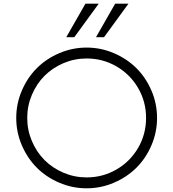

<svg xmlns="http://www.w3.org/2000/svg" viewBox="-20 -1020 947 1050"><path d="M342.3 -816.4 447.3 -1000H520L386.2 -816.4ZM504.9 -816.4 609.9 -1000H682.6L548.8 -816.4ZM603 -20.8Q531.7 9.8 453.6 9.8Q375.5 9.8 304.2 -20.8Q232.9 -51.3 181.4 -102.8Q129.9 -154.3 99.4 -225.6Q68.8 -296.9 68.8 -375Q68.8 -453.1 99.4 -524.4Q129.9 -595.7 181.4 -647.2Q232.9 -698.7 304.2 -729.2Q375.5 -759.8 453.6 -759.8Q531.7 -759.8 603 -729.2Q674.3 -698.7 726.1 -647.2Q777.8 -595.7 808.3 -524.4Q838.9 -453.1 838.9 -375Q838.9 -296.9 808.3 -225.6Q777.8 -154.3 726.1 -102.8Q674.3 -51.3 603 -20.8ZM453.6 -49.8Q542.5 -49.8 617.2 -93.3Q691.9 -136.7 735.4 -211.4Q778.8 -286.1 778.8 -375Q778.8 -463.9 735.4 -538.6Q691.9 -613.3 617.2 -656.7Q542.5 -700.2 453.6 -700.2Q387.2 -700.2 327.1 -674.6Q267.1 -648.9 223.6 -605.5Q180.2 -562 154.5 -501.7Q128.9 -441.4 128.9 -375Q128.9 -308.6 154.5 -248.3Q180.2 -188 223.6 -144.5Q267.1 -101.1 327.1 -75.4Q387.2 -49.8 453.6 -49.8Z"/></svg>

Font: Now Alt Light
Style: Regular
Weight: 300
Designer: Alfredo Marco Pradil
Foundry: Alfredo Marco Pradil
Version: Version 1.002;PS 001.002;hotconv 1.0.88;makeotf.lib2.5.64775